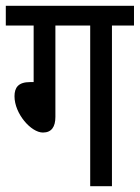

<svg xmlns="http://www.w3.org/2000/svg" viewBox="-20 -642 482 662"><path d="M171 -554H291V0H366V-554H442V-622H0V-554H96V-359H84C43 -359 30 -340 30 -310C30 -250 87 -185 128 -185C158 -185 171 -205 171 -239Z"/></svg>

Font: Noto Sans ExtraCondensed
Style: Italic
Weight: 400
Width: 2
Italic angle: -12°
Designer: Monotype Design Team
Foundry: Monotype Imaging Inc.
Version: Version 2.013